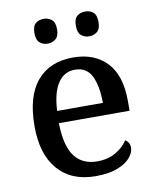

<svg xmlns="http://www.w3.org/2000/svg" viewBox="-85 -811 714 885"><g transform="rotate(-10 272.5 -368.0)"><path d="M292 10Q178 10 115.5 -62Q53 -134 53 -264Q53 -405 113 -476Q173 -547 282 -547Q382 -547 439.5 -486.5Q497 -426 497 -307V-260H166Q168 -153 204.5 -104.5Q241 -56 310 -56Q362 -56 398.5 -78Q435 -100 453 -129Q462 -125 468 -115Q474 -105 474 -91Q474 -69 454.5 -45.5Q435 -22 394.5 -6Q354 10 292 10ZM382 -317Q382 -396 359 -443Q336 -490 281 -490Q230 -490 201 -445.5Q172 -401 168 -317ZM374 -630Q352 -630 336.5 -643Q321 -656 321 -688Q321 -721 336.5 -733.5Q352 -746 374 -746Q396 -746 411.5 -733.5Q427 -721 427 -688Q427 -656 411.5 -643Q396 -630 374 -630ZM180 -630Q158 -630 142.5 -643Q127 -656 127 -688Q127 -721 142.5 -733.5Q158 -746 180 -746Q201 -746 217 -733.5Q233 -721 233 -688Q233 -656 217 -643Q201 -630 180 -630Z"/></g></svg>

Font: Noto Serif Gujarati Medium
Style: Regular
Weight: 500
Version: Version 2.102